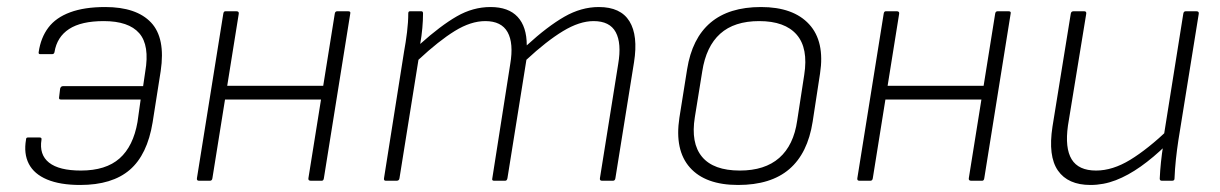

<svg xmlns="http://www.w3.org/2000/svg" viewBox="-20 -514 3468 546"><path d="M279 -494Q368 -494 409.5 -450Q451 -406 437 -312L414 -166Q399 -74 349 -31Q299 12 208 12Q151 12 114 -3.5Q77 -19 62 -48Q47 -77 54 -117Q54 -123 59 -123H93Q99 -123 98 -117Q91 -74 119.5 -51.5Q148 -29 210 -29Q281 -29 320 -63.5Q359 -98 371 -167L380 -231H153Q147 -231 148 -237L151 -262Q153 -269 159 -269H387L393 -310Q406 -385 376 -419.5Q346 -454 275 -454Q211 -454 176.5 -431.5Q142 -409 135 -366Q134 -360 128 -360H94Q89 -360 90 -366Q96 -407 117.5 -435.5Q139 -464 179.5 -479Q220 -494 279 -494Z M864 0Q856 0 857 -7L932 -475Q933 -482 939 -482H970Q978 -482 976 -475L901 -7Q900 0 895 0ZM546 0Q539 0 540 -7L615 -475Q616 -482 621 -482H652Q660 -482 659 -475L584 -7Q583 0 577 0ZM611 -231 617 -270H908L901 -231Z M1077 0Q1071 0 1072 -7L1129 -367Q1134 -394 1137.5 -422.5Q1141 -451 1141 -476Q1141 -482 1146 -482H1178Q1183 -482 1183 -476Q1183 -456 1181 -434Q1179 -412 1175 -389Q1233 -441 1279 -467.5Q1325 -494 1375 -494Q1426 -494 1452 -466Q1478 -438 1478 -385Q1537 -439 1585 -466.5Q1633 -494 1683 -494Q1745 -494 1770 -453.5Q1795 -413 1783 -337L1730 -7Q1729 0 1723 0H1692Q1685 0 1686 -7L1738 -332Q1748 -391 1731 -422.5Q1714 -454 1668 -454Q1628 -454 1581 -425.5Q1534 -397 1477 -344L1423 -7Q1422 -3 1420.5 -1.5Q1419 0 1416 0H1385Q1378 0 1380 -7L1431 -332Q1441 -391 1423.5 -422.5Q1406 -454 1360 -454Q1319 -454 1273.5 -426Q1228 -398 1170 -344L1116 -7Q1115 0 1108 0Z M2079 12Q1986 12 1942 -37.5Q1898 -87 1912 -179L1934 -317Q1948 -405 2000.5 -449.5Q2053 -494 2144 -494Q2236 -494 2281 -445Q2326 -396 2312 -305L2291 -168Q2277 -78 2224.5 -33Q2172 12 2079 12ZM2084 -29Q2155 -29 2196 -65Q2237 -101 2247 -171L2267 -301Q2279 -377 2245.5 -415.5Q2212 -454 2139 -454Q2068 -454 2028 -418Q1988 -382 1977 -311L1956 -181Q1944 -107 1976.5 -68Q2009 -29 2084 -29Z M2742 0Q2734 0 2735 -7L2810 -475Q2811 -482 2817 -482H2848Q2856 -482 2854 -475L2779 -7Q2778 0 2773 0ZM2424 0Q2417 0 2418 -7L2493 -475Q2494 -482 2499 -482H2530Q2538 -482 2537 -475L2462 -7Q2461 0 2455 0ZM2489 -231 2495 -270H2786L2779 -231Z M3081 12Q3017 12 2988.5 -29Q2960 -70 2973 -154L3025 -475Q3026 -482 3033 -482H3063Q3070 -482 3069 -475L3017 -157Q3008 -93 3027.5 -61Q3047 -29 3097 -29Q3144 -29 3194 -59.5Q3244 -90 3305 -148L3297 -102Q3260 -66 3224 -40.5Q3188 -15 3153 -1.5Q3118 12 3081 12ZM3284 0Q3278 0 3278 -6Q3279 -29 3281.5 -53Q3284 -77 3288 -102L3289 -124L3345 -475Q3346 -482 3352 -482H3382Q3390 -482 3389 -475L3331 -115Q3327 -89 3324 -61Q3321 -33 3320 -6Q3320 0 3313 0Z"/></svg>

Font: Sofia Sans ExtraLight
Style: Italic
Weight: 250
Italic angle: -9°
Version: Version 4.100-B